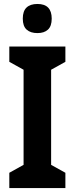

<svg xmlns="http://www.w3.org/2000/svg" viewBox="-20 -949 377 969"><path d="M310 0H27V-77L99 -117V-597L27 -637V-714H310V-637L238 -597V-117L310 -77ZM169 -929Q241 -929 241 -855Q241 -817 222 -799.5Q203 -782 169 -782Q134 -782 114.5 -799.5Q95 -817 95 -855Q95 -893 114 -911Q133 -929 169 -929Z"/></svg>

Font: Noto Sans Malayalam Condensed
Style: Bold
Weight: 700
Width: 3
Designer: Jelle Bosma - Monotype Design Team
Foundry: Monotype Imaging Inc.
Version: Version 2.104; ttfautohint (v1.8.4.7-5d5b)